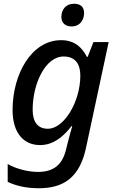

<svg xmlns="http://www.w3.org/2000/svg" viewBox="-20 -763 623 1023"><path d="M362 -622C400 -622 428 -650 428 -694C428 -727 408 -743 374 -743C332 -743 307 -713 307 -673C307 -638 331 -622 362 -622ZM187 240C318 240 404 183 438 26L559 -539H478L447 -460H443C418 -509 378 -549 306 -549C147 -549 47 -367 47 -177C47 -52 108 10 193 10C266 10 318 -36 361 -91H365C358 -68 347 -27 340 1L332 33C312 118 262 153 183 153C124 153 61 134 21 111V206C63 226 117 240 187 240ZM235 -77C183 -77 154 -111 154 -178C154 -318 222 -462 319 -462C382 -462 408 -421 408 -360C408 -222 322 -77 235 -77Z"/></svg>

Font: Noto Sans Medium
Style: Italic
Weight: 500
Italic angle: -12°
Designer: Monotype Design Team
Foundry: Monotype Imaging Inc.
Version: Version 2.013